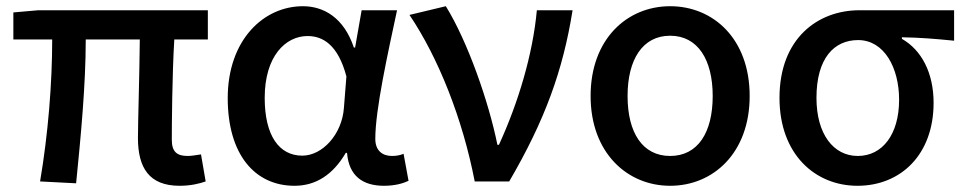

<svg xmlns="http://www.w3.org/2000/svg" viewBox="-20 -584 3104 618"><path d="M558 14C594 14 622 7 642 0L627 -87C608 -84 594 -82 584 -82C550 -82 533 -95 533 -134C533 -178 534 -341 541 -457H649V-551H103L23 -544V-457H148C148 -317 135 -153 109 0L225 6C240 -144 256 -310 256 -457H430C429 -345 424 -190 424 -140C424 -44 460 14 558 14Z M928 14C997 14 1052 -22 1093 -92H1097C1103 -18 1147 14 1216 14C1252 14 1278 6 1295 -2L1279 -89C1268 -84 1254 -82 1242 -82C1211 -82 1188 -99 1188 -137C1188 -231 1228 -411 1258 -551H1144L1123 -431H1119C1087 -527 1022 -564 955 -564C828 -564 713 -455 713 -268C713 -87 800 14 928 14ZM953 -83C878 -83 832 -148 832 -269C832 -403 899 -468 970 -468C1019 -468 1068 -440 1095 -338L1087 -237C1081 -152 1018 -83 953 -83Z M1508 0H1619C1734 -197 1792 -357 1823 -551H1708C1695 -409 1648 -253 1586 -118H1581C1553 -257 1485 -451 1415 -564L1298 -536C1391 -398 1469 -202 1508 0Z M2137 14C2276 14 2393 -92 2393 -275C2393 -459 2276 -564 2137 -564C1999 -564 1881 -459 1881 -275C1881 -92 1999 14 2137 14ZM2137 -82C2048 -82 2000 -157 2000 -275C2000 -392 2048 -469 2137 -469C2226 -469 2274 -392 2274 -275C2274 -157 2226 -82 2137 -82Z M2740 14C2879 14 2985 -86 2985 -253C2985 -350 2946 -423 2883 -459V-464C2943 -463 2990 -459 3051 -453V-551H2746C2613 -551 2489 -461 2489 -269C2489 -87 2604 14 2740 14ZM2741 -82C2663 -82 2608 -152 2608 -269C2608 -397 2665 -455 2742 -455C2826 -455 2874 -366 2874 -263C2874 -151 2820 -82 2741 -82Z"/></svg>

Font: ChiuKong Gothic CL Medium
Style: Regular
Weight: 500
Designer: Ryoko NISHIZUKA 西塚涼子 (kana, bopomofo & ideographs); Paul D. Hunt (Latin, Greek & Cyrillic); Sandoll Communications 산돌커뮤니
Foundry: Adobe
Version: Version 1.300